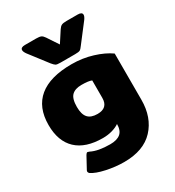

<svg xmlns="http://www.w3.org/2000/svg" viewBox="-212 -857 1046 1149"><g transform="rotate(-30 311.5 -282.0)"><path d="M218 -562 122 -687Q110 -704 110 -715Q110 -734 140 -734H217Q241 -734 251.5 -729Q262 -724 272 -709L323 -632L373 -709Q383 -724 393.5 -729Q404 -734 428 -734H505Q535 -734 535 -715Q535 -704 523 -687L427 -562Q415 -545 406.5 -540.5Q398 -536 373 -536H272Q248 -536 240 -540.5Q232 -545 218 -562ZM91 122Q84 116 84 109Q84 104 87 99L130 20Q133 15 136.5 11.5Q140 8 144 8Q146 8 156 12Q203 36 286 36Q333 36 357 16Q381 -4 381 -49Q361 -35 331 -26.5Q301 -18 267 -18Q148 -18 85.5 -77Q23 -136 23 -248Q23 -370 99 -432.5Q175 -495 324 -495Q399 -495 467 -474Q535 -453 580 -421V-102Q580 20 510 95Q440 170 306 170Q246 170 183.5 156.5Q121 143 91 122ZM383 -228V-349Q362 -358 313 -358Q269 -358 246.5 -336Q224 -314 224 -257Q224 -206 245 -182.5Q266 -159 311 -159Q383 -159 383 -228Z"/></g></svg>

Font: Mitr SemiBold
Style: Regular
Weight: 600
Designer: Thanarat Vachiruckul
Foundry: Cadson Demak
Version: Version 1.002